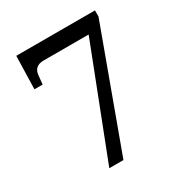

<svg xmlns="http://www.w3.org/2000/svg" viewBox="-168 -834 897 953"><g transform="rotate(-30 280.5 -357.0)"><path d="M183 0H264L513 -679V-714H62L57 -525H104L109 -575C112 -608 131 -626 167 -626H426Z"/></g></svg>

Font: Noto Serif Devanagari Medium
Style: Regular
Weight: 500
Designer: Universal Thirst, Indian Type Foundry and the Monotype Design Team
Foundry: Monotype Imaging Inc.
Version: Version 2.004